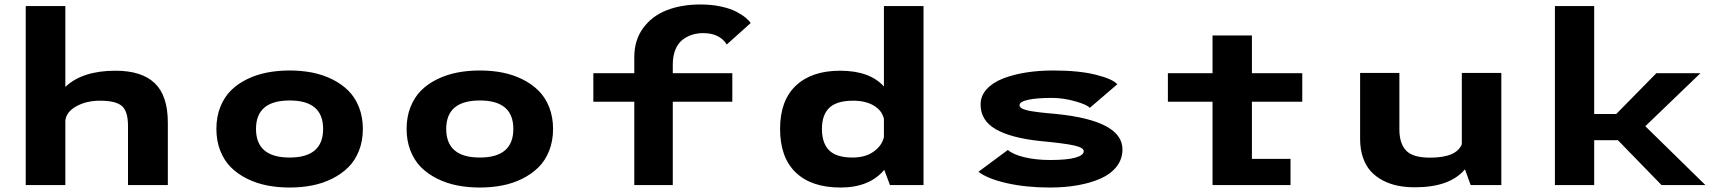

<svg xmlns="http://www.w3.org/2000/svg" viewBox="-20 -827 7690 858"><path d="M95 0V-800H272V-438.5Q347.5 -511 496.5 -511Q613.5 -511 671.8 -455Q730 -399 730 -279V0H552V-264.5Q552 -330 524.5 -353.5Q497 -377 427.5 -377Q366 -377 321 -352Q276 -327 272 -287.5V0Z M1274.5 11Q1221.5 11 1174 1.8Q1126.5 -7.5 1084.5 -28.2Q1042.5 -49 1012.2 -79Q982 -109 964.5 -153Q947 -197 947 -251Q947 -305 964.5 -349Q982 -393 1012.2 -423Q1042.5 -453 1084.2 -473.2Q1126 -493.5 1173.5 -502.8Q1221 -512 1274.5 -512Q1327.5 -512 1374.8 -502.8Q1422 -493.5 1463.8 -473Q1505.5 -452.5 1536 -422.5Q1566.5 -392.5 1584 -348.5Q1601.5 -304.5 1601.5 -251Q1601.5 -197 1584 -153Q1566.5 -109 1536 -79Q1505.5 -49 1463.8 -28.2Q1422 -7.5 1374.5 1.8Q1327 11 1274.5 11ZM1274.5 -123Q1424 -123 1424 -251Q1424 -378 1274.5 -378Q1124 -378 1124 -251Q1124 -123 1274.5 -123Z M2124.5 11Q2071.5 11 2024 1.8Q1976.5 -7.5 1934.5 -28.2Q1892.5 -49 1862.2 -79Q1832 -109 1814.5 -153Q1797 -197 1797 -251Q1797 -305 1814.5 -349Q1832 -393 1862.2 -423Q1892.5 -453 1934.2 -473.2Q1976 -493.5 2023.5 -502.8Q2071 -512 2124.5 -512Q2177.5 -512 2224.8 -502.8Q2272 -493.5 2313.8 -473Q2355.5 -452.5 2386 -422.5Q2416.5 -392.5 2434 -348.5Q2451.5 -304.5 2451.5 -251Q2451.5 -197 2434 -153Q2416.5 -109 2386 -79Q2355.5 -49 2313.8 -28.2Q2272 -7.5 2224.5 1.8Q2177 11 2124.5 11ZM2124.5 -123Q2274 -123 2274 -251Q2274 -378 2124.5 -378Q1974 -378 1974 -251Q1974 -123 2124.5 -123Z M2631.5 -500H2814.5V-571.5Q2814.5 -647.5 2854 -701.5Q2893.5 -755.5 2959.2 -781.2Q3025 -807 3110 -807Q3160 -807 3202.2 -797.8Q3244.5 -788.5 3270.8 -774.5Q3297 -760.5 3312.2 -747.8Q3327.5 -735 3334.5 -724L3227.5 -628Q3196.5 -679 3122 -679Q3096.5 -679 3073.8 -672Q3051 -665 3030.8 -649.8Q3010.5 -634.5 2998.5 -606Q2986.5 -577.5 2986.5 -539V-500H3252.5V-372.5H2986.5V0H2814.5V-372.5H2631.5Z M3734.5 -511Q3866.5 -511 3930 -440.5V-800H4107V0H3957L3931.5 -68Q3865.5 11 3736 11Q3606.5 11 3536.2 -56Q3466 -123 3466 -251Q3466 -378 3536.8 -444.5Q3607.5 -511 3734.5 -511ZM3653 -251Q3653 -187.5 3685.2 -155.2Q3717.5 -123 3790 -123Q3847.5 -123 3884.8 -150Q3922 -177 3930 -215V-296.5Q3921.5 -333 3885 -355Q3848.5 -377 3792.5 -377Q3719.5 -377 3686.2 -345.5Q3653 -314 3653 -251Z M4672 11Q4565.5 11 4479.2 -8.5Q4393 -28 4352.5 -59.5L4484 -157Q4506 -137 4557.2 -124.5Q4608.5 -112 4674 -112Q4748 -112 4785.5 -122.5Q4823 -133 4823 -151.5Q4823 -167 4780.8 -176.8Q4738.5 -186.5 4626 -197Q4496 -211 4429 -250Q4362 -289 4362 -360Q4362 -398.5 4389 -428.2Q4416 -458 4462 -476Q4508 -494 4565 -503Q4622 -512 4686 -512Q4802 -512 4877.2 -493Q4952.5 -474 4973 -450.5L4850 -345Q4838.5 -359 4785.2 -374.2Q4732 -389.5 4680.5 -389.5Q4613 -389.5 4574.5 -381Q4536 -372.5 4536 -357Q4536 -342 4571 -333.8Q4606 -325.5 4697 -318Q4996 -288.5 4996 -159.5Q4996 -116 4969.8 -82.5Q4943.5 -49 4898 -29Q4852.5 -9 4795.2 1Q4738 11 4672 11Z M5199 -372.5V-500H5398.5V-668.5H5574.5V-500H5799.5V-372.5H5574.5V-117H5747V0H5398.5V-372.5Z M6302.5 10Q6262 10 6227 3Q6192 -4 6160.5 -20.2Q6129 -36.5 6106.5 -60.8Q6084 -85 6071 -122.2Q6058 -159.5 6058 -206V-501H6233.5V-248.5Q6233.5 -186.5 6263.2 -154.5Q6293 -122.5 6370.5 -122.5Q6488.5 -122.5 6512.5 -182.5V-501H6689V0H6552L6526.5 -70.5Q6459.5 10 6302.5 10Z M7405 0 7210 -200.5H7104V0H6928.5V-800H7104V-317.5H7202.5L7382 -500H7579L7332.5 -263L7601 0Z"/></svg>

Font: League Mono Wide
Style: Bold
Weight: 700
Width: 8
Designer: Tyler Finck
Foundry: The League of Moveable Type / Tyler Finck
Version: Version 2.210